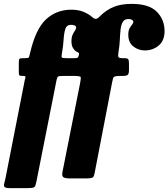

<svg xmlns="http://www.w3.org/2000/svg" viewBox="-58 -820 868 990"><path d="M325.5 -428.5H270Q248 -428.5 242.2 -425.8Q236.5 -423 233 -404L130.5 112.5Q127 130 123.8 138Q120.5 146 111.2 148Q102 150 81 150H-6Q-28.5 150 -34 144.5Q-39.5 139 -36.5 127.8Q-33.5 116.5 -30 100.5L66 -388Q69.5 -408 72.8 -418.2Q76 -428.5 63.5 -428.5H58.5Q41.5 -428.5 40.2 -434.2Q39 -440 39 -456.5V-497Q39 -513 42.2 -516.5Q45.5 -520 61.5 -520H69.5Q88 -520 90.5 -523.8Q93 -527.5 96.5 -544.5Q125.5 -670.5 179.2 -720.2Q233 -770 310 -770Q346 -770 372.5 -759Q399 -748 416 -733Q428 -722 436.8 -722.8Q445.5 -723.5 456.5 -735.5Q490.5 -769.5 529 -784.8Q567.5 -800 621 -800Q710.5 -800 750.5 -759.5Q790.5 -719 790.5 -659.5Q790.5 -611 760.5 -585.5Q730.5 -560 688.5 -560Q655 -560 629.2 -580.8Q603.5 -601.5 603.5 -641Q603.5 -662 610 -673.8Q616.5 -685.5 623 -693Q629.5 -700.5 629.5 -707.5Q629.5 -713 622.8 -717.5Q616 -722 605 -722Q584.5 -722 575.5 -707.5Q566.5 -693 563.8 -668.5Q561 -644 559.8 -613.8Q558.5 -583.5 553 -552.5Q549.5 -531.5 553 -525.8Q556.5 -520 574.5 -520H583Q599 -520 603 -514.5Q607 -509 607 -493V-460Q607 -439.5 600.8 -434Q594.5 -428.5 574.5 -428.5H563Q543 -428.5 535 -426Q527 -423.5 524.8 -415.8Q522.5 -408 519.5 -392L432 61.5Q429 78 426.2 86.2Q423.5 94.5 415.2 97.2Q407 100 386.5 100H304Q278 100 269 94Q260 88 264 67.5L354.5 -388.5Q359.5 -413.5 358.5 -421Q357.5 -428.5 325.5 -428.5ZM347 -530.5Q348 -534 348.8 -537.2Q349.5 -540.5 349.5 -544Q349.5 -547.5 345.2 -549.2Q341 -551 334.5 -555Q326.5 -559.5 318.5 -572.2Q310.5 -585 310.5 -607.5Q310.5 -628 316.5 -641Q322.5 -654 328.5 -662.2Q334.5 -670.5 334.5 -677.5Q334.5 -692 308 -692Q286 -692 279 -671Q272 -650 270 -616Q268 -582 261 -543Q257.5 -526.5 261.5 -523.2Q265.5 -520 287 -520H323.5Q336.5 -520 341 -521.8Q345.5 -523.5 347 -530.5Z"/></svg>

Font: Besley* Condensed Heavy
Style: Italic
Weight: 800
Width: 3
Italic angle: -13°
Designer: Owen Earl
Foundry: indestructible type*
Version: Version 3.000; ttfautohint (v1.8.3)